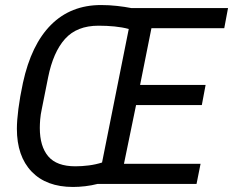

<svg xmlns="http://www.w3.org/2000/svg" viewBox="-20 -730 925 762"><path d="M367 0Q344 6 318.5 9Q293 12 270 12Q164 12 105.5 -49Q47 -110 47 -219Q47 -251 53 -298Q59 -345 71 -401Q104 -553 182.5 -631.5Q261 -710 381 -710Q413 -710 444.5 -706.5Q476 -703 501 -698H885L870 -618H581L536 -393H796L781 -313H520L472 -80H776L760 0ZM279 -70Q305 -70 332.5 -73.5Q360 -77 385 -85L491 -615Q465 -622 434.5 -625Q404 -628 371 -628Q285 -628 238 -575.5Q191 -523 171 -423L146 -298Q141 -275 139.5 -256Q138 -237 138 -222Q138 -149 171.5 -109.5Q205 -70 279 -70Z"/></svg>

Font: IBM Plex Sans Cond Text
Style: Italic
Weight: 450
Width: 3
Italic angle: -11°
Designer: Mike Abbink, Paul van der Laan, Pieter van Rosmalen
Foundry: Bold Monday
Version: Version 1.3